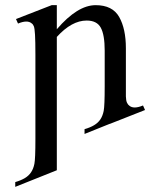

<svg xmlns="http://www.w3.org/2000/svg" viewBox="-20 -480 621 744"><path d="M404.8 0 307.6 39.1V20.5Q329.6 14.2 344.7 5.1Q359.9 -3.9 368.9 -17.3Q377.9 -30.8 381.8 -50.3Q385.7 -69.8 385.7 -146.5V-283.7Q385.7 -344.7 370.6 -372.6Q355.5 -400.4 315.9 -400.4Q257.8 -400.4 200.2 -336.9V179.7L39.1 244.1V225.6Q61 219.2 76.2 210.2Q91.3 201.2 100.3 187.7Q109.4 174.3 113.3 154.8Q117.2 135.3 117.2 58.6V-267.6Q117.2 -320.8 115.7 -345.5Q114.3 -370.1 111.1 -378.2Q107.9 -386.2 102.5 -389.6Q85.9 -403.8 49.8 -388.7L42 -406.2L180.2 -460H200.2V-366.7Q280.3 -460 350.6 -460Q416 -460 441.9 -414.1Q467.8 -368.2 467.8 -293V-106.4Q468.3 -89.8 472.2 -81.8Q476.1 -73.7 481.4 -70.3Q498 -56.2 534.2 -71.3L542 -53.7L405.8 0Z"/></svg>

Font: BabelStone Englisc
Style: Regular
Weight: 400
Designer: Andrew West
Foundry: BabelStone
Version: Version 1.000 June 24, 2023